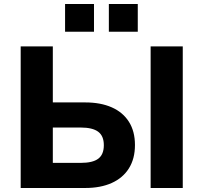

<svg xmlns="http://www.w3.org/2000/svg" viewBox="-20 -936 1013 956"><path d="M83 0V-705H243V-426H405Q481 -426 536.5 -401.5Q592 -377 622 -329.5Q652 -282 652 -214Q652 -146 622 -98Q592 -50 536.5 -25Q481 0 405 0ZM243 -125H382Q442 -125 469.5 -146Q497 -167 497 -213Q497 -259 469 -280Q441 -301 382 -301H243ZM730 0V-705H890V0ZM522 -778V-916H666V-778ZM304 -778V-916H448V-778Z"/></svg>

Font: Nunito Sans 9pt ExtraBold
Style: Regular
Weight: 800
Version: Version 3.101;gftools[0.9.27]